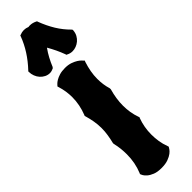

<svg xmlns="http://www.w3.org/2000/svg" viewBox="-336 -978 973 973"><g transform="rotate(-45 150.0 -492.0)"><path d="M236.8 -658.2 233.9 -651.9Q225.1 -625 220.5 -599.4Q215.8 -573.7 215.8 -547.9Q215.8 -527.3 218.5 -508.1Q221.2 -488.8 227.1 -469.2V-461.9Q211.9 -408.7 211.9 -359.9Q211.9 -335 215.8 -311.3Q219.7 -287.6 228 -264.2L230 -259.8L228 -255.9Q218.8 -231 214.4 -205.8Q210 -180.7 210 -154.8Q210 -129.4 213.9 -104.7Q217.8 -80.1 227.1 -55.2L229 -49.8L227.1 -45.9Q226.6 -44.9 221.7 -37.4Q216.8 -29.8 205.6 -21Q194.3 -12.2 175 -5.1Q155.8 2 127 2Q98.1 2 79.3 -5.6Q60.5 -13.2 49.6 -22.7Q38.6 -32.2 34.2 -40Q29.8 -47.9 29.8 -48.8L27.8 -54.2L29.8 -58.1Q41 -85.4 46.4 -113.5Q51.8 -141.6 51.8 -171.9Q51.8 -192.4 49.6 -213.1Q47.4 -233.9 42 -255.9V-262.2Q47.9 -286.1 51.5 -309.3Q55.2 -332.5 55.2 -356Q55.2 -382.3 50.8 -407.2Q46.4 -432.1 39.1 -457L38.1 -460.9L40 -464.8Q61 -518.6 61 -571.8Q61 -593.3 57.9 -614.3Q54.7 -635.3 47.9 -657.2L45.9 -663.1L49.8 -668Q50.3 -668.5 55.7 -674.1Q61 -679.7 72 -686.3Q83 -692.9 99.6 -698Q116.2 -703.1 139.2 -703.1Q162.6 -703.1 179.7 -697Q196.8 -690.9 208.3 -683.6Q219.7 -676.3 225.6 -669.9Q231.4 -663.6 231.9 -663.1ZM303.7 -812.5V-807.1Q302.2 -790 294.9 -776.9Q287.6 -763.7 276.6 -754.4Q265.6 -745.1 252.4 -740.2Q239.3 -735.4 226.6 -735.4Q210 -735.4 195.8 -743.2L191.4 -745.1L190.4 -749.5Q181.6 -773.4 170.9 -795.9Q160.2 -818.4 147.5 -840.3Q132.3 -819.3 120.4 -796.9Q108.4 -774.4 98.6 -750.5L93.8 -745.1Q87.4 -742.2 80.8 -740.2Q74.2 -738.3 67.4 -738.3Q52.7 -738.3 39.6 -744.9Q26.4 -751.5 16.6 -762.5Q6.8 -773.4 1.2 -788.1Q-4.4 -802.7 -4.4 -818.4V-822.3L-1.5 -825.2Q64 -894.5 93.8 -974.1L95.7 -979.5L99.6 -980.5Q106.4 -983.4 113.5 -984.9Q120.6 -986.3 127.4 -986.3Q141.6 -986.3 155.8 -980.5Q158.7 -981.4 161.1 -981.4Q163.6 -981.4 166.5 -981.4Q184.6 -981.4 202.6 -972.2L206.5 -970.2L207.5 -966.3Q224.6 -920.9 247.3 -883.8Q270 -846.7 300.8 -816.4Z"/></g></svg>

Font: Hanalei Fill
Style: Regular
Weight: 400
Version: Version 1.000